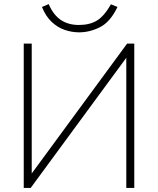

<svg xmlns="http://www.w3.org/2000/svg" viewBox="-20 -918 772 938"><path d="M96 0V-705H135V-42H114L601 -705H636V0H597V-663H617L130 0ZM366 -760Q331 -760 296 -772Q261 -784 232 -811.5Q203 -839 185 -884L218 -898Q240 -846 276.5 -821Q313 -796 365 -796Q418 -796 453.5 -817.5Q489 -839 522 -897L554 -884Q519 -811 469 -785.5Q419 -760 366 -760Z"/></svg>

Font: Nunito Sans 12pt ExtraLight
Style: Regular
Weight: 200
Designer: Vernon Adams
Foundry: Vernon Adams
Version: Version 3.101;gftools[0.9.27]